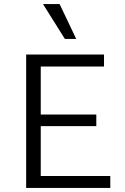

<svg xmlns="http://www.w3.org/2000/svg" viewBox="-20 -927 619 947"><path d="M109 0V-658H493V-599H181V-362H455V-305H181V-59H524V0ZM192 -907H274L356 -735H300Z"/></svg>

Font: LXGW Bright TC
Style: Regular
Weight: 400
Designer: Christian Thalmann (Catharsis Fonts)
Foundry: LXGW / Christian Thalmann (Catharsis Fonts) / Fontworks Inc.
Version: Version 5.501